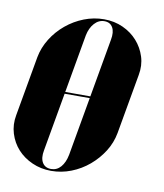

<svg xmlns="http://www.w3.org/2000/svg" viewBox="-73 -560 534 625"><g transform="rotate(10 194.0 -248.0)"><path d="M222 -506Q256 -506 284.5 -493Q313 -480 332.5 -458Q352 -436 361 -407.5Q370 -379 364 -347L329 -149Q323 -116 305 -87.5Q287 -59 261 -37Q235 -15 203 -2.5Q171 10 137 10Q103 10 74 -3Q45 -16 25.5 -37.5Q6 -59 -3 -88Q-12 -117 -6 -149L29 -347Q35 -379 53 -408Q71 -437 97.5 -459Q124 -481 156 -493.5Q188 -506 222 -506ZM224 -500Q205 -500 191 -484.5Q177 -469 172 -444L138 -251H221L255 -444Q260 -470 251.5 -485Q243 -500 224 -500ZM137 -245 103 -52Q98 -26 107 -11Q116 4 136 4Q155 4 168 -11Q181 -26 186 -52L220 -245Z"/></g></svg>

Font: Moniqa Black Ita Display
Style: Italic
Weight: 900
Italic angle: -10°
Designer: Rajesh Rajput
Foundry: Rajesh Rajput
Version: Version 1.000